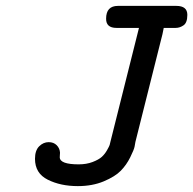

<svg xmlns="http://www.w3.org/2000/svg" viewBox="-20 -631 663 659"><path d="M100.1 -85.9Q100.1 -114.7 114.5 -128.9Q128.9 -143.1 147 -143.1Q164.1 -143.1 174.6 -132.6Q185.1 -122.1 186 -106.9Q186 -104 185.5 -99.1Q185.1 -94.2 185.1 -90.8Q186 -66.9 250 -66.9Q276.9 -66.9 297.9 -75Q318.8 -83 329.3 -92.5Q339.8 -102.1 347.4 -115.5Q355 -128.9 356.4 -133.5Q357.9 -138.2 358.9 -144L457 -535.2H379.9Q343.8 -535.2 344.2 -566.9Q344.2 -610.8 384.8 -610.8H585Q623 -610.8 623 -580.1Q623 -553.2 610.1 -544.2Q597.2 -535.2 583 -535.2H542Q538.1 -513.2 532.2 -492.2L444.8 -144Q443.8 -138.2 441.9 -127.7Q439.9 -117.2 427 -91.1Q414.1 -64.9 394.5 -44.9Q375 -24.9 335.9 -8.5Q296.9 7.8 247.1 7.8Q188 7.8 144 -14.2Q100.1 -36.1 100.1 -85.9Z"/></svg>

Font: CMU Typewriter Text
Style: BoldItalic
Weight: 700
Italic angle: -14.04°
Version: Version 0.7.0